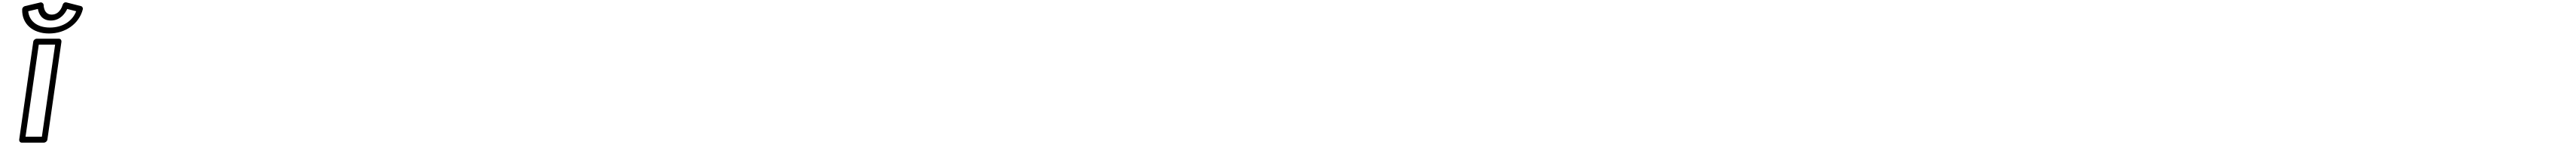

<svg xmlns="http://www.w3.org/2000/svg" viewBox="-20 -1176 21751 1221"><path d="M348.3 -1137.5C345 -1149.6 332.7 -1158.2 320.5 -1155.3L190 -1124.3C179.3 -1121.7 167.7 -1110.3 167.3 -1097.2C163.4 -975.8 255 -894 393.8 -894C532.6 -894 647.8 -975.8 679 -1097.2C681.7 -1107.9 676.4 -1121.1 664 -1124.3L542.4 -1155.3C522.3 -1160.4 512.4 -1145.7 508.8 -1134.8C506.8 -1127.1 485.2 -1053 416.7 -1053C348.7 -1053 348.1 -1130.6 348.3 -1137.5ZM547.4 -1100.6 623.3 -1081.3C592.5 -1000.4 511 -944 401 -944C290.5 -944 225.8 -1001.4 218.4 -1081.3L299.9 -1100.6C305.4 -1066.8 328.2 -1003 409.5 -1003C491.6 -1003 532.8 -1068.5 547.4 -1100.6ZM445.3 -800 333.6 -25H195.6L307.3 -800ZM498.9 -825C500.4 -835.7 492.6 -850 477.5 -850H289.5C278.8 -850 263.1 -840.1 260.9 -825L142 0C140.5 10.7 148.3 25 163.4 25H351.4C362.1 25 377.8 15.1 380 0Z"/></svg>

Font: Hussar Ekologiczny
Style: Regular
Weight: 400
Foundry: Cannot Into Space Fonts
Version: Version 0.97